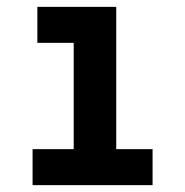

<svg xmlns="http://www.w3.org/2000/svg" viewBox="-20 -540 540 560"><path d="M75 0V-105H195V-415H89V-520H319V-105H425V0Z"/></svg>

Font: Iosevka Curly Extrabold
Style: Regular
Weight: 800
Monospace: yes
Designer: Belleve Invis
Foundry: Belleve Invis
Version: Version 22.1.2; ttfautohint (v1.8.4)